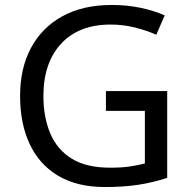

<svg xmlns="http://www.w3.org/2000/svg" viewBox="-20 -744 768 774"><path d="M407 -377H654V-27Q596 -8 537 1Q478 10 403 10Q292 10 216 -34.5Q140 -79 100.5 -161.5Q61 -244 61 -357Q61 -469 105 -551Q149 -633 231.5 -678.5Q314 -724 431 -724Q491 -724 544.5 -713Q598 -702 644 -682L610 -604Q572 -621 524.5 -633Q477 -645 426 -645Q298 -645 226.5 -568Q155 -491 155 -357Q155 -272 182.5 -206.5Q210 -141 269 -104.5Q328 -68 424 -68Q471 -68 504 -73Q537 -78 564 -85V-297H407Z"/></svg>

Font: Noto Sans Marchen
Style: Regular
Weight: 400
Designer: Monotype Design Team
Foundry: Monotype Imaging Inc.
Version: Version 2.003; ttfautohint (v1.8.4.7-5d5b)